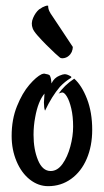

<svg xmlns="http://www.w3.org/2000/svg" viewBox="-20 -637 362 668"><path d="M20.5 -164.1Q20.5 -221.7 39.1 -267.6Q57.6 -313.5 82 -341.8Q106.4 -370.1 125 -378.9Q130.9 -380.9 133.8 -380.9Q135.7 -380.9 147.5 -377.9Q153.3 -376 154.3 -372.1Q158.2 -363.3 159.2 -346.7Q168 -366.2 187.5 -374Q199.2 -378.9 205.1 -378.9Q213.9 -378.9 226.6 -371.1Q230.5 -368.2 225.6 -365.2Q206.1 -353.5 188.5 -335Q160.2 -301.8 136.7 -252Q134.8 -255.9 133.8 -263.7L132.8 -280.3L134.8 -311.5Q112.3 -284.2 102.5 -229.5Q96.7 -199.2 96.7 -168Q96.7 -117.2 112.3 -79.6Q127.9 -42 156.2 -42Q179.7 -42 197.3 -66.4Q214.8 -90.8 224.6 -127Q234.4 -163.1 234.4 -196.3Q234.4 -232.4 228 -259.3Q221.7 -286.1 212.9 -300.8Q204.1 -315.4 196.3 -315.4Q186.5 -313.5 183.6 -310.5Q203.1 -339.8 238.3 -363.3Q264.6 -339.8 282.7 -293Q300.8 -246.1 300.8 -185.5Q300.8 -128.9 281.7 -84.5Q262.7 -40 227.5 -14.6Q192.4 10.7 147.5 10.7Q113.3 10.7 84 -12.2Q54.7 -35.2 37.6 -75.7Q20.5 -116.2 20.5 -164.1ZM127 -611.3Q131.8 -613.3 137.2 -615.7Q142.6 -618.2 147.5 -617.2Q147.5 -606.4 151.9 -597.7Q156.2 -588.9 162.1 -581.1L173.8 -563.5Q181.6 -552.7 195.3 -531.2Q209 -509.8 233.4 -473.6Q233.4 -465.8 229.5 -456.1Q227.5 -452.1 224.6 -448.2Q215.8 -437.5 204.1 -435.1Q192.4 -432.6 187.5 -437.5Q184.6 -439.5 170.9 -452.1Q157.2 -464.8 141.1 -481Q125 -497.1 110.8 -513.2Q96.7 -529.3 93.8 -538.1Q86.9 -555.7 95.2 -574.7Q103.5 -593.8 116.2 -604.5Q122.1 -607.4 127 -611.3Z"/></svg>

Font: BKP Parklife Display
Style: Regular
Weight: 400
Designer: Font Diner, Inc.; LA MECHKY PLUS GmbH
Foundry: Font Diner, Inc.; LA MECHKY PLUS GmbH
Version: Version 1.007